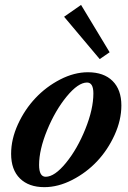

<svg xmlns="http://www.w3.org/2000/svg" viewBox="-20 -753 524 784"><path d="M387.2 -511.7 241.7 -684.6 311 -732.9 427.7 -539.6ZM161.1 11.2Q97.7 11.2 61.5 -24.2Q25.4 -59.6 25.4 -125Q25.4 -184.6 53.2 -245.4Q81.1 -306.2 124.8 -352.5Q168.5 -398.9 225.8 -428.5Q283.2 -458 338.9 -458Q403.8 -458 439.7 -422.4Q475.6 -386.7 475.6 -322.3Q475.6 -262.7 447.8 -201.7Q419.9 -140.6 376.2 -94.2Q332.5 -47.9 274.9 -18.3Q217.3 11.2 161.1 11.2ZM166.5 -31.2Q203.1 -31.2 249.5 -88.1Q295.9 -145 328.6 -226.3Q361.3 -307.6 361.3 -371.6Q361.3 -416 335.4 -416Q299.3 -416 252.4 -359.1Q205.6 -302.2 172.6 -221.9Q139.6 -141.6 139.6 -79.6Q139.6 -31.2 166.5 -31.2Z"/></svg>

Font: Elstob 8pt
Style: Bold Italic
Weight: 700
Italic angle: -20°
Designer: Peter S. Baker
Version: Version 1.015